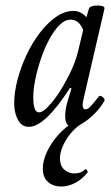

<svg xmlns="http://www.w3.org/2000/svg" viewBox="-20 -452 406 704"><path d="M86 13Q59 13 45.5 -13Q32 -39 32 -73Q32 -113 44 -159Q56 -205 77 -250Q98 -295 126 -331.5Q154 -368 185.5 -390Q217 -412 249 -412Q276 -412 297 -389L306 -420Q308 -428 323 -430.5Q338 -433 351.5 -430.5Q365 -428 363 -420L287 -92Q286 -85 284.5 -79Q283 -73 283 -67Q283 -51 294 -51Q302 -51 314 -64Q326 -77 342 -98Q347 -104 356.5 -96Q366 -88 363 -83Q350 -59 328.5 -37Q307 -15 284.5 -1Q262 13 246 13Q219 13 219 -27Q219 -40 221.5 -54Q224 -68 228 -81L242 -128L237 -130Q145 13 86 13ZM123 -40Q135 -40 151 -55.5Q167 -71 183.5 -93.5Q200 -116 213.5 -140Q227 -164 235 -180Q246 -203 254 -224Q262 -245 267 -267L285 -342Q270 -380 239 -380Q218 -380 198 -360Q178 -340 160.5 -307.5Q143 -275 130 -236.5Q117 -198 109.5 -161Q102 -124 102 -95Q102 -40 123 -40ZM204 232Q176 232 156.5 215.5Q137 199 137 166Q137 137 152.5 104Q168 71 195 41Q222 11 257 -7H293Q250 17 225 56.5Q200 96 200 129Q200 157 216.5 170.5Q233 184 253 184Q264 184 274 180.5Q284 177 292 169Q295 167 299 172Q303 177 301 180Q282 205 256 218.5Q230 232 204 232Z"/></svg>

Font: Junicode Two Beta Condensed
Style: Italic
Weight: 400
Width: 3
Italic angle: -9°
Version: Version 1.053; ttfautohint (v1.8.4)